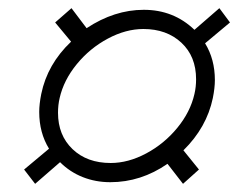

<svg xmlns="http://www.w3.org/2000/svg" viewBox="-20 -567 590 470"><path d="M39 -152 100 -203Q76 -242 76 -293Q76 -312 81 -337Q96 -410 154 -465L115 -512L155 -547L192 -498Q260 -543 332 -543Q405 -543 456 -494L517 -547L543 -512L482 -461Q506 -422 506 -371Q506 -352 501 -327Q486 -255 429 -199L467 -152L428 -117L390 -166Q325 -121 250 -121Q214 -121 182.5 -133.5Q151 -146 127 -170L66 -117ZM456 -337Q460 -354 460 -373Q460 -429 424 -462.5Q388 -496 331 -496Q288 -496 244 -472.5Q200 -449 168 -410Q136 -371 126 -327Q122 -310 122 -291Q122 -236 157.5 -202Q193 -168 251 -168Q294 -168 338 -191.5Q382 -215 414 -254Q446 -293 456 -337Z"/></svg>

Font: Decalotype Light Italic
Style: Regular
Weight: 300
Italic angle: -12°
Designer: Alfredo Marco Pradil
Foundry: Alfredo Marco Pradil
Version: Version 1.0